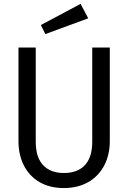

<svg xmlns="http://www.w3.org/2000/svg" viewBox="-20 -949 655 981"><path d="M541 -706.2V-228.7Q541 -157.4 512.3 -103.1Q483.6 -48.7 430.8 -18.5Q377.9 11.8 306.7 11.8Q233.8 11.8 181.8 -18.7Q129.7 -49.2 102.1 -103.3Q74.4 -157.4 74.4 -228.7V-706.2H162.6V-225.6Q162.6 -145.1 200.3 -105.1Q237.9 -65.1 306.7 -65.1Q375.9 -65.1 413.6 -105.1Q451.3 -145.1 451.3 -225.6V-706.2ZM391.8 -929.2 430.8 -855.4 211.8 -774.9 188.7 -821Z"/></svg>

Font: FiraCode Nerd Font
Style: Regular
Weight: 400
Designer: Carrois Corporate, Edenspiekermann AG, Nikita Prokopov
Foundry: Carrois Corporate, Edenspiekermann AG, Nikita Prokopov
Version: Version 6.002;Nerd Fonts 2.2.2